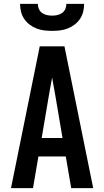

<svg xmlns="http://www.w3.org/2000/svg" viewBox="-20 -975 540 995"><path d="M37 0 186 -735H314L463 0H349L321 -164H179L151 0ZM304 -260 265 -490Q261 -511 257.5 -531.5Q254 -552 250 -573Q246 -552 242.5 -531.5Q239 -511 235 -490L196 -260ZM250 -815Q229 -815 208.5 -817.5Q188 -820 169 -827.5Q150 -835 133.5 -847.5Q117 -860 105.5 -877Q94 -894 89 -914Q84 -934 84 -955H176Q176 -941 181.5 -928.5Q187 -916 198 -908Q209 -900 222.5 -897Q236 -894 250 -894Q264 -894 277.5 -897Q291 -900 302 -908Q313 -916 318.5 -928.5Q324 -941 324 -955H416Q416 -934 411 -914Q406 -894 394.5 -877Q383 -860 366.5 -847.5Q350 -835 331 -827.5Q312 -820 291.5 -817.5Q271 -815 250 -815Z"/></svg>

Font: Moesevka
Style: Bold
Weight: 700
Monospace: yes
Designer: Belleve Invis
Foundry: Belleve Invis
Version: Version 32.5.0; ttfautohint (v1.8.4)